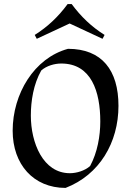

<svg xmlns="http://www.w3.org/2000/svg" viewBox="-20 -905 642 940"><path d="M42 -265C42 -100 144 15 301 15C467 -49 560 -207 560 -387C560 -561 479 -666 313 -666C147 -621 42 -445 42 -265ZM280 -594C427 -594 471 -457 471 -310C471 -240 457 -158 421 -92C395 -69 355 -57 322 -57C190 -57 131 -207 131 -339C131 -411 144 -493 182 -560C208 -583 247 -594 280 -594ZM482 -715 492 -734C428 -774 376 -824 331 -885H311C266 -824 214 -774 150 -734L160 -715L321 -790Z"/></svg>

Font: Almendra
Style: Regular
Weight: 400
Designer: Ana Sanfelippo
Foundry: Ana Sanfelippo
Version: Version 1.003